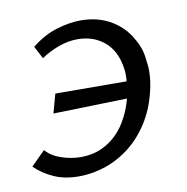

<svg xmlns="http://www.w3.org/2000/svg" viewBox="-60 -508 560 576"><g transform="rotate(-10 220.0 -220.0)"><path d="M136 10Q93 10 60.5 -4.5Q28 -19 3 -43L46 -86Q63 -66 93 -56Q123 -46 152 -46Q186 -46 213.5 -58Q241 -70 262.5 -91.5Q284 -113 298 -142Q311 -167 318 -195L93 -189L109 -247L326 -246Q327 -255 327 -264Q327 -273 326 -281Q322 -316 306.5 -341.5Q291 -367 264 -381.5Q237 -396 202 -396Q174 -396 145 -385.5Q116 -375 91 -358L71 -396Q108 -426 148 -438Q188 -450 221 -450Q270 -450 307.5 -430Q345 -410 367 -376Q389 -342 393.5 -311.5Q398 -281 398 -266Q398 -234 389 -200Q377 -151 352 -111.5Q327 -72 293 -45Q259 -18 218.5 -4Q178 10 136 10Z"/></g></svg>

Font: Isabella Sans
Style: Italic
Weight: 400
Italic angle: -12°
Designer: Christian Thalmann (Catharsis Fonts), Cristiano Sobral
Foundry: The Isabella Sans Project Authors
Version: Version 2.026; ttfautohint (v1.8.4.7-5d5b-dirty)